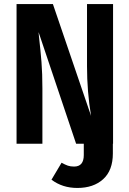

<svg xmlns="http://www.w3.org/2000/svg" viewBox="-20 -712 641 951"><path d="M540 0H539V48Q539 132 491 175.5Q443 219 363 219Q289 219 235 178L285 94Q303 104 316 108.5Q329 113 347 113Q395 113 395 56V0H357L171 -553Q173 -539 173 -531Q181 -461 185.5 -404.5Q190 -348 190 -273V0H62V-692H242L431 -138Q411 -258 411 -384V-692H540Z"/></svg>

Font: Fira Sans Condensed SemiBold
Style: Regular
Weight: 600
Width: 3
Designer: bBox Type GmbH & Carrois Corporate GbR & Edenspiekermann AG
Foundry: bBox Type GmbH & Carrois Corporate GbR & Edenspiekermann AG
Version: Version 4.301